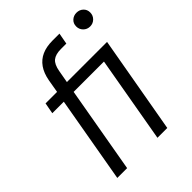

<svg xmlns="http://www.w3.org/2000/svg" viewBox="-207 -851 967 967"><g transform="rotate(-45 277.0 -367.0)"><path d="M61 0 142 -462H60L71 -521H153L165 -591Q173 -635 193 -663.5Q213 -692 244.5 -706Q276 -720 320 -720H369L358 -660H320Q281 -660 261.5 -644Q242 -628 235 -588L223 -521H509L417 0H347L428 -462H212L131 0ZM504 -636Q483 -636 468.5 -650.5Q454 -665 454 -686Q454 -707 468.5 -720.5Q483 -734 504 -734Q525 -734 539.5 -720.5Q554 -707 554 -686Q554 -665 539.5 -650.5Q525 -636 504 -636Z"/></g></svg>

Font: DM Sans 10pt Light
Style: Italic
Weight: 300
Italic angle: -10°
Version: Version 4.004;gftools[0.9.30]